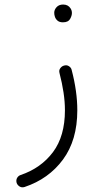

<svg xmlns="http://www.w3.org/2000/svg" viewBox="-20 -547 428 833"><path d="M255.4 -261.7Q268.6 -266.6 278.8 -260Q289.1 -253.4 291 -243.2Q315.4 -149.9 315.4 -68.4Q315.4 61 253.2 145.3Q190.9 229.5 86.9 264.2Q74.7 268.1 65.2 262.2Q55.7 256.3 52.2 246.6Q48.8 233.9 54.4 224.6Q60.1 215.3 69.3 212.4Q158.2 182.1 210 112.8Q261.7 43.5 261.7 -68.4Q261.7 -105.5 255.6 -146Q249.5 -186.5 238.3 -229.5Q234.9 -241.7 241 -250.2Q247.1 -258.8 255.4 -261.7ZM215.3 -491.7Q215.3 -504.9 225.6 -516.1Q235.8 -527.3 253.9 -527.3Q275.4 -527.3 286.1 -510.7Q292 -501.5 292 -490.7Q292 -478.5 283.9 -464.4Q275.9 -450.2 252.9 -450.2Q237.8 -450.2 229.5 -457.5Q221.2 -464.8 218.3 -474.1Q215.3 -482.4 215.3 -491.7Z"/></svg>

Font: Mikhak-DS2-FD Light
Style: Regular
Weight: 300
Designer: Amin Abedi
Version: Version 3.2